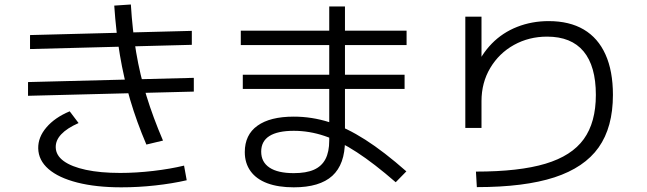

<svg xmlns="http://www.w3.org/2000/svg" viewBox="-20 -802 2852 846"><path d="M320.8 2.4C375.8 16.4 440.4 23.4 514.6 23.4C564.1 23.4 613.9 20.7 664.1 15.1C714.2 9.6 760.4 2 802.7 -7.8L791 -72.3C750.7 -62.5 705.4 -54.7 655.3 -48.8C605.1 -43 556.6 -40 509.8 -40C451.2 -40 400.7 -44.6 358.4 -53.7C316.1 -62.8 283.5 -75.7 260.7 -92.3C238 -108.9 226.2 -128.9 225.6 -152.3C224.9 -173.2 233.1 -192.5 250 -210.4C266.9 -228.4 292.3 -244.8 326.2 -259.8L287.1 -311.5C243.5 -293.3 209.3 -269.7 184.6 -240.7C159.8 -211.8 147.8 -181 148.4 -148.4C149.1 -113.3 164.2 -82.8 193.8 -57.1C223.5 -31.4 265.8 -11.6 320.8 2.4ZM103.5 -440.4V-379.9L834 -398.4V-459ZM553.7 -361.8C572.6 -297.7 596.4 -232.1 625 -165L698.2 -182.6C668.9 -251 644.7 -316.4 625.5 -378.9C606.3 -441.4 591.1 -505.4 580.1 -570.8C569 -636.2 561.2 -706.7 556.6 -782.2L483.4 -777.3C488.6 -699.9 496.9 -627.3 508.3 -559.6C519.7 -491.9 534.8 -425.9 553.7 -361.8ZM112.3 -647.5V-585.9L825.2 -604.5V-666Z M1157.7 5.4C1189.9 17.4 1228.8 23.4 1274.4 23.4C1350.6 23.4 1407.2 6.5 1444.3 -27.3C1481.4 -61.2 1500 -113 1500 -182.6V-773.4H1430.7V-182.6C1430.7 -149.4 1425.1 -122.2 1414.1 -101.1C1403 -79.9 1386.1 -64.3 1363.3 -54.2C1340.5 -44.1 1310.9 -39.1 1274.4 -39.1C1227.5 -39.1 1191.9 -47.2 1167.5 -63.5C1143.1 -79.8 1130.9 -103.2 1130.9 -133.8C1130.9 -164.4 1142.9 -187.3 1167 -202.6C1191.1 -217.9 1226.9 -225.6 1274.4 -225.6C1320 -225.6 1365.1 -218.1 1409.7 -203.1C1454.3 -188.2 1501.8 -164.2 1552.2 -131.3C1602.7 -98.5 1659.8 -54.4 1723.6 1L1770.5 -46.9C1704.8 -104.8 1644.4 -151.4 1589.4 -186.5C1534.3 -221.7 1481.4 -247.4 1430.7 -263.7C1379.9 -279.9 1327.8 -288.1 1274.4 -288.1C1204.8 -288.1 1151.4 -274.7 1114.3 -248C1077.1 -221.4 1058.6 -182.6 1058.6 -131.8C1058.6 -99.3 1067.1 -71.3 1084 -47.9C1100.9 -24.4 1125.5 -6.7 1157.7 5.4ZM1049.8 -472.7V-410.2H1762.7V-472.7ZM1041 -667V-603.5H1771.5V-667Z M2383.3 -80.6C2306.2 -57.5 2204.1 -45.9 2077.1 -45.9L2081.1 22.5C2221 22.5 2335 8.1 2422.9 -20.5C2510.7 -49.2 2575.7 -93.1 2617.7 -152.3C2659.7 -211.6 2680.7 -288.7 2680.7 -383.8C2680.7 -454.1 2669.8 -513.5 2647.9 -562C2626.1 -610.5 2594.2 -647.1 2552.2 -671.9C2510.3 -696.6 2458.7 -709 2397.5 -709C2348 -709 2301.8 -700.5 2258.8 -683.6C2215.8 -666.7 2178.5 -642.1 2147 -609.9C2115.4 -577.6 2090.8 -539.4 2073.2 -495.1H2101.6V-728.5H2030.3V-238.3H2101.6V-356.4C2101.6 -410.5 2114.4 -459.1 2140.1 -502.4C2165.9 -545.7 2200.7 -579.6 2244.6 -604C2288.6 -628.4 2337.2 -640.6 2390.6 -640.6C2461.6 -640.6 2515.1 -619 2551.3 -575.7C2587.4 -532.4 2605.5 -468.4 2605.5 -383.8C2605.5 -303.1 2587.7 -238.1 2552.2 -189C2516.8 -139.8 2460.4 -103.7 2383.3 -80.6Z"/></svg>

Font: Pretendard Variable
Style: Regular
Weight: 400
Designer: Base glyphs from Inter by Rasmus Andersson; Hangeul glyphs from Noto Sans CJK(Source Han Sans) by Jang Soo-young and Kan
Foundry: Kil Hyung-jin
Version: Version 1.309;Glyphs 3.2 (3225)